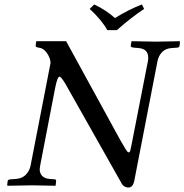

<svg xmlns="http://www.w3.org/2000/svg" viewBox="-20 -832 828 862"><path d="M687 -557.1 583 -21Q576.7 9.8 557.1 9.8Q533.7 9.8 522.9 -14.2L273.9 -455.1Q254.4 -487.8 247.1 -487.8Q237.8 -487.8 228 -439L160.2 -87.9Q158.2 -77.1 158.2 -72.8Q158.2 -54.7 168.9 -42.7Q179.7 -30.8 201.2 -28.8L226.1 -26.9Q232.4 -26.4 231.9 -19L230 0L228 2Q138.2 0 124 0Q104 0 14.2 2L12.2 0L14.2 -18.1Q15.1 -26.4 27.8 -26.9L53.2 -28.8Q80.6 -31.2 96.4 -48.1Q112.3 -64.9 117.2 -87.9L207 -549.8Q206.1 -571.3 190.7 -593.8Q175.3 -616.2 153.8 -618.2Q147.5 -619.1 143.6 -620.8Q139.6 -622.6 140.1 -626L142.1 -645L145 -647H276.9L520 -203.1Q546.4 -156.7 552.2 -150.9Q555.2 -147.9 558.1 -147.9Q562 -147.9 564.5 -154.3Q566.4 -160.6 569.8 -178.2L644 -557.1Q645.5 -564.5 645.5 -572.3Q645.5 -612.3 603 -616.2L579.1 -618.2Q574.7 -618.7 570.6 -620.8Q566.4 -623 566.9 -626L569.8 -645L571.8 -647Q661.6 -645 682.1 -645Q696.3 -645 786.1 -647L788.1 -645L786.1 -626Q785.6 -622.6 782.5 -620.4Q779.3 -618.2 776.9 -618.2L750 -616.2Q723.1 -614.3 707.5 -597.9Q691.9 -581.5 687 -557.1ZM461.9 -696.8Q436.5 -742.2 382.8 -792L402.8 -812Q456.1 -787.1 496.1 -751Q558.6 -789.6 617.2 -812L627 -792Q567.9 -752.9 504.9 -696.8Z"/></svg>

Font: Linux Libertine G
Style: Italic
Weight: 400
Italic angle: -12°
Designer: Philipp H. Poll
Foundry: Philipp H. Poll
Version: Version 5.1.3